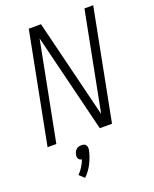

<svg xmlns="http://www.w3.org/2000/svg" viewBox="-164 -762 878 1092"><g transform="rotate(-20 275.0 -216.5)"><path d="M17 0 147 -670H221L368 -73L484 -670H537L407 0H333L186 -597L70 0ZM158 237 128 209Q144 193 156.5 173Q169 153 177 132Q171 131 165.5 128Q160 125 157 119.5Q154 114 153.5 107.5Q153 101 155 94Q156 86 160 78.5Q164 71 170.5 65Q177 59 185 57Q193 55 201 55Q209 55 216 57Q223 59 227.5 65Q232 71 233 78.5Q234 86 233 94Q225 132 207 169.5Q189 207 158 237Z"/></g></svg>

Font: Lode Dark
Style: Italic
Weight: 400
Italic angle: -11°
Monospace: yes
Designer: Belleve Invis
Foundry: Belleve Invis
Version: Version 29.2.0; ttfautohint (v1.8.3)